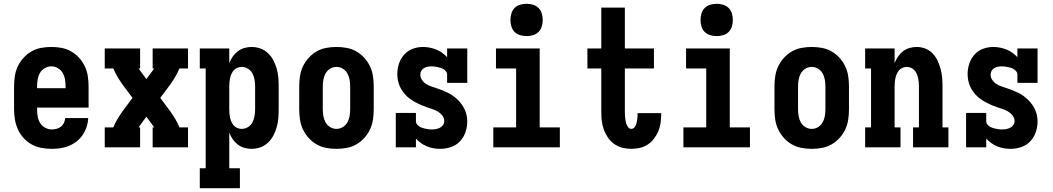

<svg xmlns="http://www.w3.org/2000/svg" viewBox="-20 -775 5540 1010"><path d="M252 8Q225 8 198 3Q171 -2 147 -15Q123 -28 104.5 -48.5Q86 -69 74.5 -94Q63 -119 58.5 -146Q54 -173 54 -200V-320Q54 -347 58 -374Q62 -401 73.5 -425.5Q85 -450 103.5 -470.5Q122 -491 145.5 -504.5Q169 -518 196 -523Q223 -528 250 -528Q277 -528 304 -523Q331 -518 354.5 -504.5Q378 -491 396.5 -470.5Q415 -450 426.5 -425.5Q438 -401 442 -374Q446 -347 446 -320V-209H175V-200Q175 -181 178 -163Q181 -145 190.5 -129Q200 -113 217 -103.5Q234 -94 252 -94Q265 -94 278 -97.5Q291 -101 301 -109Q311 -117 316.5 -129Q322 -141 323 -154H444Q443 -130 435.5 -107.5Q428 -85 415 -65.5Q402 -46 383.5 -31.5Q365 -17 343.5 -8Q322 1 299 4.5Q276 8 252 8ZM175 -311H325V-320Q325 -338 322 -356.5Q319 -375 310 -391Q301 -407 284.5 -416.5Q268 -426 250 -426Q232 -426 215.5 -416.5Q199 -407 190 -391Q181 -375 178 -356.5Q175 -338 175 -320Z M531 0V-105H576Q585 -127 597.5 -148Q610 -169 624 -189L677 -260L624 -331Q610 -351 597.5 -372Q585 -393 576 -415H531V-520H717V-415H709Q713 -410 716.5 -404.5Q720 -399 724 -394L750 -359L776 -394Q776 -394 777 -395Q777 -395 777 -395Q781 -400 784 -405Q787 -410 791 -415H783V-520H969V-415H924Q915 -393 902.5 -372Q890 -351 876 -331L823 -260L876 -189Q890 -169 902.5 -148Q915 -127 924 -105H969V0H783V-105H791Q787 -110 783.5 -115.5Q780 -121 776 -126L750 -161L724 -126Q720 -121 716.5 -115.5Q713 -110 709 -105H717V0Z M1031 215V110H1062V-415H1031V-520H1186V-443Q1193 -461 1204 -477Q1215 -493 1230.5 -505Q1246 -517 1265 -522.5Q1284 -528 1303 -528Q1327 -528 1349.5 -520Q1372 -512 1389.5 -495.5Q1407 -479 1418 -458Q1429 -437 1435.5 -414Q1442 -391 1444 -367.5Q1446 -344 1446 -320V-200Q1446 -176 1444 -152.5Q1442 -129 1435.5 -106Q1429 -83 1418 -62Q1407 -41 1389.5 -24.5Q1372 -8 1349.5 0Q1327 8 1303 8Q1284 8 1265 2.5Q1246 -3 1230.5 -15Q1215 -27 1204 -43Q1193 -59 1186 -77V110H1242V215ZM1251 -97Q1269 -97 1284.5 -106.5Q1300 -116 1308 -131.5Q1316 -147 1319 -164.5Q1322 -182 1322 -200V-320Q1322 -338 1319 -355.5Q1316 -373 1308 -388.5Q1300 -404 1284.5 -413.5Q1269 -423 1251 -423Q1240 -423 1229 -418.5Q1218 -414 1210.5 -406Q1203 -398 1198 -387Q1193 -376 1190.5 -365Q1188 -354 1187 -342.5Q1186 -331 1186 -320V-200Q1186 -189 1187 -177.5Q1188 -166 1190.5 -155Q1193 -144 1198 -133Q1203 -122 1210.5 -114Q1218 -106 1229 -101.5Q1240 -97 1251 -97Z M1750 8Q1723 8 1696 3Q1669 -2 1645.5 -15.5Q1622 -29 1603.5 -49.5Q1585 -70 1573.5 -94.5Q1562 -119 1558 -146Q1554 -173 1554 -200V-320Q1554 -347 1558 -374Q1562 -401 1573.5 -425.5Q1585 -450 1603.5 -470.5Q1622 -491 1645.5 -504.5Q1669 -518 1696 -523Q1723 -528 1750 -528Q1777 -528 1804 -523Q1831 -518 1854.5 -504.5Q1878 -491 1896.5 -470.5Q1915 -450 1926.5 -425.5Q1938 -401 1942 -374Q1946 -347 1946 -320V-200Q1946 -173 1942 -146Q1938 -119 1926.5 -94.5Q1915 -70 1896.5 -49.5Q1878 -29 1854.5 -15.5Q1831 -2 1804 3Q1777 8 1750 8ZM1750 -97Q1768 -97 1783.5 -106.5Q1799 -116 1807.5 -131.5Q1816 -147 1819 -164.5Q1822 -182 1822 -200V-320Q1822 -338 1819 -355.5Q1816 -373 1807.5 -388.5Q1799 -404 1783.5 -413.5Q1768 -423 1750 -423Q1732 -423 1716.5 -413.5Q1701 -404 1692.5 -388.5Q1684 -373 1681 -355.5Q1678 -338 1678 -320V-200Q1678 -182 1681 -164.5Q1684 -147 1692.5 -131.5Q1701 -116 1716.5 -106.5Q1732 -97 1750 -97Z M2296 8Q2278 8 2260.5 5Q2243 2 2226 -5Q2209 -12 2194.5 -22.5Q2180 -33 2168 -46V0H2062V-181H2168V-136Q2168 -128 2173.5 -121Q2179 -114 2186 -109.5Q2193 -105 2201 -102.5Q2209 -100 2217.5 -98Q2226 -96 2234.5 -95Q2243 -94 2251 -94Q2262 -94 2273 -96Q2284 -98 2294 -103Q2304 -108 2310.5 -117.5Q2317 -127 2317 -138Q2317 -154 2307 -167Q2297 -180 2283.5 -188Q2270 -196 2255 -201Q2240 -206 2225.5 -211Q2211 -216 2196.5 -222Q2182 -228 2168 -235.5Q2154 -243 2141 -252Q2128 -261 2117 -272Q2106 -283 2097 -296Q2088 -309 2082 -323.5Q2076 -338 2073 -353.5Q2070 -369 2070 -385Q2070 -412 2078.5 -439Q2087 -466 2105.5 -487Q2124 -508 2150.5 -518Q2177 -528 2205 -528Q2223 -528 2240.5 -524.5Q2258 -521 2274.5 -514.5Q2291 -508 2305.5 -497.5Q2320 -487 2332 -474V-520H2438V-339H2332V-384Q2332 -392 2326.5 -399Q2321 -406 2314 -410.5Q2307 -415 2299 -417.5Q2291 -420 2283 -422Q2275 -424 2266.5 -425Q2258 -426 2250 -426Q2240 -426 2229.5 -424Q2219 -422 2210 -416.5Q2201 -411 2196 -402Q2191 -393 2191 -382Q2191 -367 2200.5 -353.5Q2210 -340 2223.5 -332Q2237 -324 2252 -319Q2267 -314 2282 -309Q2297 -304 2311.5 -298Q2326 -292 2340 -285Q2354 -278 2366.5 -268.5Q2379 -259 2390 -248Q2401 -237 2410 -224Q2419 -211 2425.5 -196.5Q2432 -182 2435 -166.5Q2438 -151 2438 -136Q2438 -107 2428.5 -79.5Q2419 -52 2399.5 -31.5Q2380 -11 2352.5 -1.5Q2325 8 2296 8Z M2575 0V-105H2695V-415H2589V-520H2819V-105H2925V0ZM2750 -585Q2733 -585 2716 -590Q2699 -595 2687 -607Q2675 -619 2670 -636Q2665 -653 2665 -670Q2665 -687 2670 -704Q2675 -721 2687 -733Q2699 -745 2716 -750Q2733 -755 2750 -755Q2767 -755 2784 -750Q2801 -745 2813 -733Q2825 -721 2830 -704Q2835 -687 2835 -670Q2835 -653 2830 -636Q2825 -619 2813 -607Q2801 -595 2784 -590Q2767 -585 2750 -585Z M3301 8Q3277 8 3253.5 2Q3230 -4 3210.5 -18Q3191 -32 3177.5 -52Q3164 -72 3156 -94.5Q3148 -117 3145.5 -140.5Q3143 -164 3143 -188V-415H3070V-520H3143V-735H3267V-520H3420V-415H3267V-188Q3267 -179 3267.5 -170.5Q3268 -162 3269 -153Q3270 -144 3271.5 -135.5Q3273 -127 3276.5 -119Q3280 -111 3286 -104Q3292 -97 3301 -97Q3309 -97 3315 -102.5Q3321 -108 3324 -115Q3327 -122 3329 -129.5Q3331 -137 3332 -145Q3333 -153 3333.5 -160.5Q3334 -168 3334 -176V-180H3458V-170Q3458 -148 3454.5 -125.5Q3451 -103 3442 -82.5Q3433 -62 3419 -44Q3405 -26 3386.5 -14Q3368 -2 3345.5 3Q3323 8 3301 8Z M3575 0V-105H3695V-415H3589V-520H3819V-105H3925V0ZM3750 -585Q3733 -585 3716 -590Q3699 -595 3687 -607Q3675 -619 3670 -636Q3665 -653 3665 -670Q3665 -687 3670 -704Q3675 -721 3687 -733Q3699 -745 3716 -750Q3733 -755 3750 -755Q3767 -755 3784 -750Q3801 -745 3813 -733Q3825 -721 3830 -704Q3835 -687 3835 -670Q3835 -653 3830 -636Q3825 -619 3813 -607Q3801 -595 3784 -590Q3767 -585 3750 -585Z M4250 8Q4223 8 4196 3Q4169 -2 4145.5 -15.5Q4122 -29 4103.5 -49.5Q4085 -70 4073.5 -94.5Q4062 -119 4058 -146Q4054 -173 4054 -200V-320Q4054 -347 4058 -374Q4062 -401 4073.5 -425.5Q4085 -450 4103.5 -470.5Q4122 -491 4145.5 -504.5Q4169 -518 4196 -523Q4223 -528 4250 -528Q4277 -528 4304 -523Q4331 -518 4354.5 -504.5Q4378 -491 4396.5 -470.5Q4415 -450 4426.5 -425.5Q4438 -401 4442 -374Q4446 -347 4446 -320V-200Q4446 -173 4442 -146Q4438 -119 4426.5 -94.5Q4415 -70 4396.5 -49.5Q4378 -29 4354.5 -15.5Q4331 -2 4304 3Q4277 8 4250 8ZM4250 -97Q4268 -97 4283.5 -106.5Q4299 -116 4307.5 -131.5Q4316 -147 4319 -164.5Q4322 -182 4322 -200V-320Q4322 -338 4319 -355.5Q4316 -373 4307.5 -388.5Q4299 -404 4283.5 -413.5Q4268 -423 4250 -423Q4232 -423 4216.5 -413.5Q4201 -404 4192.5 -388.5Q4184 -373 4181 -355.5Q4178 -338 4178 -320V-200Q4178 -182 4181 -164.5Q4184 -147 4192.5 -131.5Q4201 -116 4216.5 -106.5Q4232 -97 4250 -97Z M4531 0V-105H4562V-415H4531V-520H4686V-443Q4693 -461 4704 -477Q4715 -493 4730 -505Q4745 -517 4764 -522.5Q4783 -528 4802 -528Q4825 -528 4847.5 -519.5Q4870 -511 4886 -494Q4902 -477 4912 -456Q4922 -435 4928 -412.5Q4934 -390 4936 -366.5Q4938 -343 4938 -320V-105H4969V0H4783V-105H4814V-320Q4814 -331 4813 -342.5Q4812 -354 4809.5 -365Q4807 -376 4802.5 -386.5Q4798 -397 4790.5 -405.5Q4783 -414 4772 -418.5Q4761 -423 4750 -423Q4739 -423 4728 -418.5Q4717 -414 4709.5 -405.5Q4702 -397 4697.5 -386.5Q4693 -376 4690.5 -365Q4688 -354 4687 -342.5Q4686 -331 4686 -320V-105H4717V0Z M5296 8Q5278 8 5260.5 5Q5243 2 5226 -5Q5209 -12 5194.5 -22.5Q5180 -33 5168 -46V0H5062V-181H5168V-136Q5168 -128 5173.5 -121Q5179 -114 5186 -109.5Q5193 -105 5201 -102.5Q5209 -100 5217.5 -98Q5226 -96 5234.5 -95Q5243 -94 5251 -94Q5262 -94 5273 -96Q5284 -98 5294 -103Q5304 -108 5310.5 -117.5Q5317 -127 5317 -138Q5317 -154 5307 -167Q5297 -180 5283.5 -188Q5270 -196 5255 -201Q5240 -206 5225.5 -211Q5211 -216 5196.5 -222Q5182 -228 5168 -235.5Q5154 -243 5141 -252Q5128 -261 5117 -272Q5106 -283 5097 -296Q5088 -309 5082 -323.5Q5076 -338 5073 -353.5Q5070 -369 5070 -385Q5070 -412 5078.5 -439Q5087 -466 5105.5 -487Q5124 -508 5150.5 -518Q5177 -528 5205 -528Q5223 -528 5240.5 -524.5Q5258 -521 5274.5 -514.5Q5291 -508 5305.5 -497.5Q5320 -487 5332 -474V-520H5438V-339H5332V-384Q5332 -392 5326.5 -399Q5321 -406 5314 -410.5Q5307 -415 5299 -417.5Q5291 -420 5283 -422Q5275 -424 5266.5 -425Q5258 -426 5250 -426Q5240 -426 5229.5 -424Q5219 -422 5210 -416.5Q5201 -411 5196 -402Q5191 -393 5191 -382Q5191 -367 5200.5 -353.5Q5210 -340 5223.5 -332Q5237 -324 5252 -319Q5267 -314 5282 -309Q5297 -304 5311.5 -298Q5326 -292 5340 -285Q5354 -278 5366.5 -268.5Q5379 -259 5390 -248Q5401 -237 5410 -224Q5419 -211 5425.5 -196.5Q5432 -182 5435 -166.5Q5438 -151 5438 -136Q5438 -107 5428.5 -79.5Q5419 -52 5399.5 -31.5Q5380 -11 5352.5 -1.5Q5325 8 5296 8Z"/></svg>

Font: Iosevka Curly Slab Extrabold
Style: Regular
Weight: 800
Monospace: yes
Designer: Belleve Invis
Foundry: Belleve Invis
Version: Version 22.1.2; ttfautohint (v1.8.4)